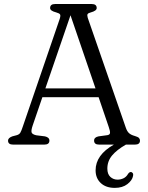

<svg xmlns="http://www.w3.org/2000/svg" viewBox="-20 -720 736 956"><path d="M226 -20Q226 0 201 0H45Q20 0 20 -20Q20 -33 41 -41L62 -46.5Q75.5 -50 81 -59Q86.5 -68 94 -91L277.5 -626.5Q282.5 -642.5 279 -648.2Q275.5 -654 259 -658.5Q229.5 -666 229.5 -680Q229.5 -700 254.5 -700H436.5Q461.5 -700 461.5 -680Q461.5 -666 431.5 -658Q419.5 -655 416.2 -649.8Q413 -644.5 417 -631L606 -85.5Q612.5 -66 622.5 -57Q632.5 -48 651 -43Q666.5 -38.5 671.8 -33.2Q677 -28 677 -20Q677 0 652 0H607Q561.5 26 538 54.2Q514.5 82.5 514.5 119.5Q514.5 147 529.5 160.8Q544.5 174.5 565.5 174.5Q580.5 174.5 594.8 167.8Q609 161 617.5 146Q624.5 135.5 633 136.5Q637.5 137.5 641 142.2Q644.5 147 642.5 156Q638.5 178 614.2 196.8Q590 215.5 551.5 215.5Q507.5 215.5 481.8 191.5Q456 167.5 456 128Q456 51.5 547 0H473.5Q448.5 0 448.5 -20Q448.5 -36.5 470.5 -41L514.5 -47Q527 -49 527.8 -58.2Q528.5 -67.5 521.5 -87.5L471 -236H191L143 -96Q135 -72.5 137 -62Q139 -51.5 160 -46.5L204 -41Q226 -36 226 -20ZM206 -280H455.5L331 -644Z"/></svg>

Font: Fraunces 9pt SuperSoft Light
Style: Regular
Weight: 300
Version: Version 1.000;[b76b70a41]